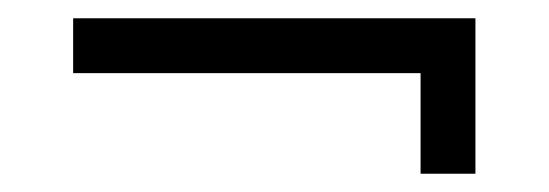

<svg xmlns="http://www.w3.org/2000/svg" viewBox="-20 -350 600 210"><path d="M440 -330H500V-160H440ZM60 -270V-330H500V-270Z"/></svg>

Font: Kalnia SemiExpanded
Style: Bold
Weight: 700
Width: 6
Designer: Frida Medrano
Foundry: Frida Medrano
Version: Version 1.105